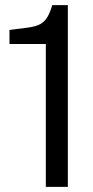

<svg xmlns="http://www.w3.org/2000/svg" viewBox="-20 -730 365 750"><path d="M159 0V-558H17V-613L87 -622Q120 -626 137.5 -636Q155 -646 165.5 -664Q176 -682 184 -710H245V0Z"/></svg>

Font: Special Gothic
Style: Regular
Weight: 400
Designer: Alistair McCready
Foundry: Monolith
Version: Version 1.010; ttfautohint (v1.8.4.7-5d5b)